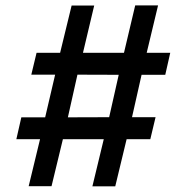

<svg xmlns="http://www.w3.org/2000/svg" viewBox="-20 -696 674 693"><path d="M83.5 -24 124.5 -193.5H39L57 -272.5H143L179 -426.5H93L112 -505.5H197L238.5 -676H320L279.5 -505.5H427.5L468 -676.5H550.5L509.5 -505.5H594.5L576.5 -426H491L456.5 -273H541.5L522.5 -193.5H437L396 -23.5H313.5L354.5 -193.5H207L166 -24ZM225 -272.5 374 -273 408.5 -426 259.5 -426.5Z"/></svg>

Font: Geologica
Style: Regular
Weight: 400
Designer: Sindre Bremnes, Frode Helland
Foundry: Monokrom Skriftforlag AS
Version: Version 1.010; ttfautohint (v1.8.4.7-5d5b);gftools[0.9.28]